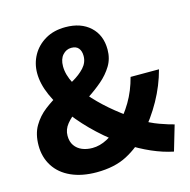

<svg xmlns="http://www.w3.org/2000/svg" viewBox="-101 -763 868 875"><g transform="rotate(-15 333.5 -326.0)"><path d="M250 12Q181 12 130 -11Q79 -34 52 -76.5Q25 -119 25 -174Q25 -228 47 -265.5Q69 -303 103.5 -329.5Q138 -356 177 -377Q216 -398 250.5 -417.5Q285 -437 307 -461Q329 -485 329 -516Q329 -539 318 -552.5Q307 -566 284 -566Q260 -566 243 -547Q226 -528 226 -494Q226 -454 249.5 -410Q273 -366 313 -322.5Q353 -279 401.5 -240Q450 -201 499 -169Q540 -143 582 -128Q624 -113 649 -107L614 12Q565 2 513.5 -20.5Q462 -43 411 -76Q350 -117 294.5 -168.5Q239 -220 196 -276.5Q153 -333 128.5 -388.5Q104 -444 104 -494Q104 -540 125.5 -578.5Q147 -617 187 -640.5Q227 -664 282 -664Q355 -664 398.5 -624Q442 -584 442 -516Q442 -473 421.5 -439.5Q401 -406 369.5 -379Q338 -352 302.5 -329Q267 -306 235.5 -284Q204 -262 184 -237.5Q164 -213 164 -183Q164 -155 177 -136.5Q190 -118 211.5 -109Q233 -100 260 -100Q295 -100 330 -118.5Q365 -137 396 -166Q435 -205 465 -255.5Q495 -306 511 -368H645Q626 -296 588.5 -228.5Q551 -161 497 -100Q453 -50 394 -19Q335 12 250 12Z"/></g></svg>

Font: Mada
Style: Bold
Weight: 700
Designer: Khaled Hosny
Version: Version 1.5